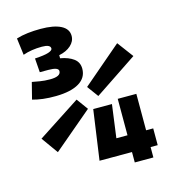

<svg xmlns="http://www.w3.org/2000/svg" viewBox="-105 -791 797 880"><g transform="rotate(-15 293.0 -351.5)"><path d="M272 -49.3 272.5 -50.8 305.7 -285.6H394.5L373.5 -128.9H426.3V-301.8H514.6V-128.9H548.3V-49.3H514.6V0H426.3V-49.3ZM157.2 -387.2Q124 -386.7 95.9 -390.1Q67.9 -393.6 45.9 -399.9L65.9 -478.5Q82 -475.6 103 -471.9Q124 -468.3 150.4 -468.3Q201.2 -468.3 201.2 -494.1Q201.2 -512.2 153.8 -512.2H112.8L107.9 -578.6Q152.8 -581.1 172.6 -587.6Q192.4 -594.2 192.4 -603.5Q192.4 -622.6 152.3 -622.6Q102.1 -622.6 62 -608.4L51.8 -688.5Q77.1 -696.3 106 -699.7Q134.8 -703.1 167 -703.1Q229.5 -703.1 263.2 -685.8Q296.9 -668.5 296.9 -635.7Q296.9 -609.9 275.4 -590.6Q253.9 -571.3 219.2 -564.5V-549.8Q258.3 -543 281.7 -525.6Q305.2 -508.3 305.2 -477.5Q305.2 -434.6 266.6 -411.4Q228 -388.2 157.2 -387.2ZM98.1 -136.7 41.5 -215.8 243.2 -347.2 282.7 -293ZM343.8 -337.4 304.7 -390.6 489.7 -548.8 546.4 -472.7Z"/></g></svg>

Font: CaskaydiaCove NF SemiBold
Style: Regular
Weight: 600
Designer: Aaron Bell
Foundry: Saja Typeworks
Version: Version 2111.001; VTT 6.35;Nerd Fonts 3.2.1